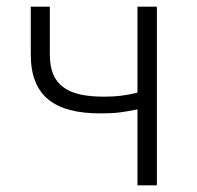

<svg xmlns="http://www.w3.org/2000/svg" viewBox="-20 -554 588 574"><path d="M391 0H449V-534H391V-277C354 -268 327 -265 291 -265C180 -265 129 -300 129 -391V-534H72V-391C72 -267 143 -215 280 -215C331 -215 349 -219 391 -227Z"/></svg>

Font: GenYoGothic2 TW L
Style: Regular
Weight: 300
Version: Version 2.100;PS 2.1;hotconv 16.6.51;makeotf.lib2.5.65220 DE